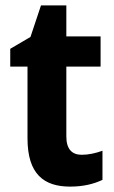

<svg xmlns="http://www.w3.org/2000/svg" viewBox="-20 -682 423 712"><path d="M283 -108C246 -108 226 -130 226 -176V-435H353V-547H226V-662H132L93 -545L18 -501V-435H82V-169C82 -36 143 10 240 10C290 10 328 0 360 -15V-123C335 -114 309 -108 283 -108Z"/></svg>

Font: Noto Sans Georgian SemiCondensed Bold
Style: Regular
Weight: 700
Width: 4
Designer: Monotype Design Team, Akaki Razmadze
Foundry: Google LLC
Version: Version 2.005